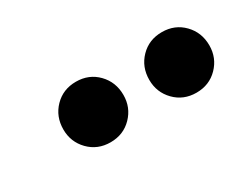

<svg xmlns="http://www.w3.org/2000/svg" viewBox="-34 -808 453 360"><g transform="rotate(-30 192.0 -627.5)"><path d="M133 -562Q105 -562 86.5 -581Q68 -600 68 -627Q68 -655 86.5 -674Q105 -693 133 -693Q161 -693 179.5 -674Q198 -655 198 -627Q198 -600 179.5 -581Q161 -562 133 -562ZM319 -562Q291 -562 272.5 -581Q254 -600 254 -627Q254 -655 272.5 -674Q291 -693 319 -693Q347 -693 365.5 -674Q384 -655 384 -627Q384 -600 365.5 -581Q347 -562 319 -562Z"/></g></svg>

Font: DM Sans 28pt ExtraBold
Style: Italic
Weight: 800
Italic angle: -10°
Version: Version 4.004;gftools[0.9.30]